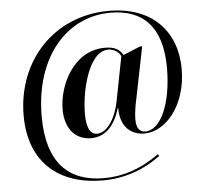

<svg xmlns="http://www.w3.org/2000/svg" viewBox="-57 -774 1035 976"><g transform="rotate(-5 460.5 -286.0)"><path d="M428 142C535 142 633 110 725 43L718 34C625 101 532 131 436 131C256 131 147 29 147 -209C147 -510 316 -704 541 -704C704 -704 803 -612 803 -400C803 -220 745 -87 666 -87C638 -87 620 -105 620 -153C620 -189 629 -235 636 -266L687 -520H676L589 -484C573 -510 552 -529 498 -529C333 -529 256 -353 256 -236C256 -131 313 -77 388 -77C454 -77 507 -120 536 -218H538C538 -107 607 -77 660 -77C768 -77 877 -201 877 -388C877 -574 760 -714 533 -714C253 -714 56 -500 56 -221C56 24 212 142 428 142ZM420 -97C387 -97 367 -129 367 -203C367 -318 413 -518 513 -518C546 -518 571 -496 577 -479L533 -253C513 -153 465 -97 420 -97Z"/></g></svg>

Font: Noto Serif Display SemiBold
Style: Italic
Weight: 600
Italic angle: -12°
Designer: Monotype Design Team
Foundry: Monotype Imaging Inc.
Version: Version 2.009